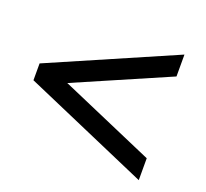

<svg xmlns="http://www.w3.org/2000/svg" viewBox="-97 -710 803 750"><g transform="rotate(20 305.0 -335.0)"><path d="M549 -74 29 -300V-370L549 -596V-505L157 -335L549 -165Z"/></g></svg>

Font: Philosopher
Style: Bold
Weight: 700
Designer: Jovanny Lemonad
Foundry: Jovanny Lemonad
Version: Version 2.000